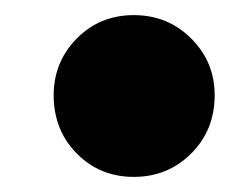

<svg xmlns="http://www.w3.org/2000/svg" viewBox="-20 -222 331 254"><path d="M157 12Q112 12 81.5 -19Q51 -50 51 -96Q51 -140 81.5 -171Q112 -202 157 -202Q202 -202 233 -171Q264 -140 264 -96Q264 -50 233 -19Q202 12 157 12Z"/></svg>

Font: Murecho Thin ExtraBold
Style: Regular
Weight: 800
Version: Version 1.010